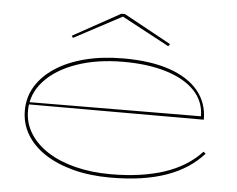

<svg xmlns="http://www.w3.org/2000/svg" viewBox="-52 -772 1046 849"><g transform="rotate(5 471.5 -348.0)"><path d="M481 -515Q600 -515 684 -486.5Q768 -458 812.5 -404.5Q857 -351 857 -276H79V-286L843 -290Q843 -355 799 -402Q755 -449 673.5 -474.5Q592 -500 481 -500Q364 -500 273 -468Q182 -436 130.5 -379Q79 -322 79 -248Q79 -193 107.5 -147.5Q136 -102 187.5 -69Q239 -36 310.5 -18Q382 0 467 0Q536 0 595.5 -8.5Q655 -17 705 -33.5Q755 -50 796 -75.5Q837 -101 868 -135L878 -127Q847 -92 806.5 -65.5Q766 -39 715 -21Q664 -3 602.5 6Q541 15 467 15Q376 15 302 -4.5Q228 -24 175 -59Q122 -94 93.5 -142Q65 -190 65 -248Q65 -307 94.5 -355.5Q124 -404 179 -440Q234 -476 310.5 -495.5Q387 -515 481 -515ZM249 -586 243 -595 453 -711H469L679 -596L672 -586L461 -699Z"/></g></svg>

Font: Kalnia Expanded Thin
Style: Regular
Weight: 250
Width: 7
Designer: Frida Medrano
Foundry: Frida Medrano
Version: Version 1.105